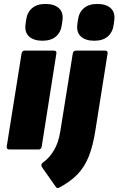

<svg xmlns="http://www.w3.org/2000/svg" viewBox="-20 -756 599 971"><path d="M28 0Q12 0 14 -15L89 -485Q92 -500 104 -500H252Q268 -500 265 -485L191 -15Q188 0 176 0ZM195 -550Q151 -550 127.5 -571Q104 -592 109 -632L112 -654Q117 -693 142 -714.5Q167 -736 210 -736Q254 -736 277.5 -715Q301 -694 296 -654L293 -632Q288 -593 263 -571.5Q238 -550 195 -550ZM348 -485Q350 -500 365 -500H512Q526 -500 524 -485L462 -94Q450 -18 429 35Q408 88 372 125.5Q336 163 279 193Q269 198 263 190L192 89Q189 84 189.5 77.5Q190 71 196 67Q230 43 253 4Q276 -35 285 -92ZM457 -550Q413 -550 389.5 -571Q366 -592 371 -632L374 -654Q379 -693 404 -714.5Q429 -736 472 -736Q516 -736 539.5 -715Q563 -694 558 -654L555 -632Q550 -593 525 -571.5Q500 -550 457 -550Z"/></svg>

Font: Sofia Sans ExtraBlack
Style: Italic
Weight: 1000
Italic angle: -9°
Designer: Botio Nikoltchev, Ani Petrova
Foundry: lettersoup
Version: Version 4.100; ttfautohint (v1.8.4.7-5d5b)